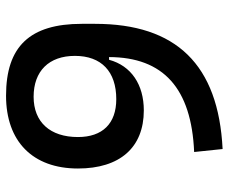

<svg xmlns="http://www.w3.org/2000/svg" viewBox="-80 -656 746 626"><g transform="rotate(-90 293.0 -343.0)"><path d="M246.1 -247.1C330.1 -247.1 391.6 -288.1 411.1 -360.4H419.9C419.4 -183.1 317.9 -91.8 110.4 -83L120.1 9.8C395.5 -3.9 528.3 -141.6 528.3 -406.2V-449.2C528.3 -618.7 454.6 -696.3 293.9 -696.3C145 -696.3 56.6 -609.4 56.6 -461.9C56.6 -325.2 125 -247.1 246.1 -247.1ZM282.7 -336.9C203.1 -336.9 159.2 -381.8 159.2 -461.9C159.2 -552.7 208 -606.4 290.5 -606.4C374.5 -606.4 423.8 -556.2 423.8 -471.7C423.8 -385.7 373 -336.9 282.7 -336.9Z"/></g></svg>

Font: Cascadia Mono NF
Style: Regular
Weight: 400
Monospace: yes
Designer: Aaron Bell
Foundry: Saja Typeworks
Version: Version 2404.023